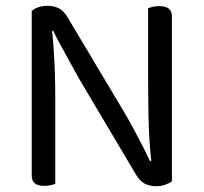

<svg xmlns="http://www.w3.org/2000/svg" viewBox="-20 -634 700 660"><path d="M89 -539 157 -545Q161 -514 164 -472Q167 -430 168.5 -385.5Q170 -341 170 -301V-2Q165 0 154.5 2.5Q144 5 133 5Q111 5 100 -3.5Q89 -12 89 -31ZM571 -69 502 -63Q492 -147 490.5 -234.5Q489 -322 489 -404V-606Q495 -608 505 -610.5Q515 -613 527 -613Q549 -613 560 -604.5Q571 -596 571 -577ZM571 -99V-103V-11Q562 -4 548 1Q534 6 517 6Q493 6 476 -3.5Q459 -13 445 -38L255 -358Q240 -385 222 -417.5Q204 -450 188 -479.5Q172 -509 163 -528L89 -509V-596Q97 -604 111.5 -609Q126 -614 143 -614Q167 -614 184 -604.5Q201 -595 215 -570L406 -250Q422 -223 439.5 -190.5Q457 -158 472 -128.5Q487 -99 496 -80Z"/></svg>

Font: Baloo Paaji 2
Style: Regular
Weight: 400
Designer: Shuchita Grover, Noopur Datye and Ek Type
Foundry: Ek Type
Version: Version 1.700